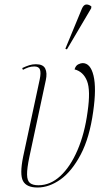

<svg xmlns="http://www.w3.org/2000/svg" viewBox="-20 -825 474 855"><path d="M147 10Q98 10 82.5 -19Q67 -48 83 -127L157 -472Q163 -501 158 -515Q153 -529 133 -529Q119 -529 107 -525Q95 -521 82 -514L79 -522Q96 -530 110 -534.5Q124 -539 140 -539Q172 -539 181.5 -519.5Q191 -500 184 -468L111 -127Q100 -75 100.5 -47.5Q101 -20 113.5 -10Q126 0 151 0Q204 0 248.5 -41Q293 -82 325 -156Q357 -230 370 -327Q384 -423 367.5 -464.5Q351 -506 312 -516Q317 -533 328.5 -538.5Q340 -544 348 -544Q383 -544 396.5 -488Q410 -432 395 -328Q379 -212 339.5 -137Q300 -62 249.5 -26Q199 10 147 10ZM278 -605 271 -608 345 -787Q353 -805 365 -805Q377 -805 387 -796L386 -788Z"/></svg>

Font: Noto Serif Display ExtraCondensed Thin
Style: Italic
Weight: 100
Width: 2
Italic angle: -12°
Designer: Monotype Design Team
Foundry: Monotype Imaging Inc.
Version: Version 2.009